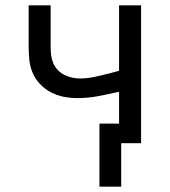

<svg xmlns="http://www.w3.org/2000/svg" viewBox="-20 -540 640 724"><path d="M355 164V-74H429V-194Q390 -185 350.5 -177.5Q311 -170 271 -170Q246 -170 220.5 -175Q195 -180 172 -192Q149 -204 131 -223Q113 -242 103 -265.5Q93 -289 90.5 -315Q88 -341 88 -366V-520H171V-366Q171 -350 172.5 -334.5Q174 -319 180 -304Q186 -289 196.5 -277.5Q207 -266 221 -258.5Q235 -251 251 -247.5Q267 -244 282 -244Q301 -244 319.5 -247Q338 -250 356.5 -254.5Q375 -259 393 -263.5Q411 -268 429 -273V-520H512V0H437V164Z"/></svg>

Font: Zed Sans Extended
Style: Regular
Weight: 400
Width: 7
Designer: Belleve Invis
Foundry: Belleve Invis
Version: Version 1.0.0; ttfautohint (v1.8.4)